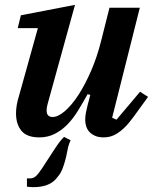

<svg xmlns="http://www.w3.org/2000/svg" viewBox="-20 -554 636 791"><path d="M142 12Q91 12 68.5 -15Q46 -42 46 -87Q46 -120 58 -158L136 -438H53L66 -491L289 -534L176 -125Q172 -110 172 -99Q172 -72 197 -72Q219 -72 247 -96Q275 -120 302.5 -162Q330 -204 355 -261.5Q380 -319 397 -387L431 -522H556L442 -69L460 -61L557 -176L590 -155L529 -71Q510 -45 493.5 -29Q477 -13 462.5 -4Q448 5 434.5 8.5Q421 12 408 12Q386 12 371.5 5.5Q357 -1 348 -11Q339 -21 335 -34Q331 -47 331 -60Q331 -74 334 -90Q337 -106 340 -117L352 -163L341 -166Q321 -130 301 -97.5Q281 -65 257.5 -41Q234 -17 205.5 -2.5Q177 12 142 12ZM103 181Q117 181 127 172.5Q137 164 153 140L209 54Q229 24 244 10L271 24Q267 32 263.5 42.5Q260 53 258 65Q253 92 247.5 111Q242 130 236.5 143.5Q231 157 224 166.5Q217 176 209 185Q179 217 118 217Q110 217 103 216.5Q96 216 91 215V181Z"/></svg>

Font: IBM Plex Serif SmBld
Style: Italic
Weight: 600
Italic angle: -14°
Designer: Mike Abbink, Paul van der Laan, Pieter van Rosmalen
Foundry: Bold Monday
Version: Version 3.001